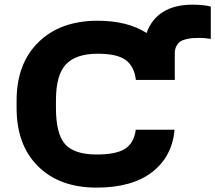

<svg xmlns="http://www.w3.org/2000/svg" viewBox="-20 -812 943 841"><path d="M52.7 -338.9V-371.6Q52.7 -533.7 148.7 -627.4Q244.6 -721.2 407.7 -721.2Q538.1 -721.2 622.1 -667.5Q643.6 -728.5 694.6 -760Q745.6 -791.5 821.8 -791.5Q873 -791.5 903.3 -783.2V-641.6Q874.5 -646 856.4 -646Q836.9 -646 823.2 -645Q809.6 -644 793.9 -640.1Q778.3 -636.2 768.6 -629.2Q758.8 -622.1 752.2 -609.1Q745.6 -596.2 745.6 -578.1V-461.9H575.2Q567.9 -522 530.3 -549.3Q492.7 -576.7 407.7 -576.7Q313 -576.7 269 -530.3Q225.1 -483.9 225.1 -372.6V-338.9Q225.1 -225.1 265.4 -180.2Q305.7 -135.3 403.3 -135.3Q489.3 -135.3 528.1 -160.4Q566.9 -185.5 574.7 -243.7H744.6Q734.4 -126.5 646.5 -58.3Q558.6 9.8 403.3 9.8Q240.7 9.8 146.7 -83.5Q52.7 -176.8 52.7 -338.9Z"/></svg>

Font: Bert Sans Black
Style: Regular
Weight: 900
Designer: Christian Robertson, Adam Twardoch, & Cristiano Sobral
Foundry: Google
Version: Version 12.135;January 10, 2020;FontCreator 12.0.0.2547 64-b